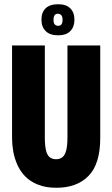

<svg xmlns="http://www.w3.org/2000/svg" viewBox="-20 -875 531 908"><path d="M247 13Q196 13 159 -2Q122 -17 98.5 -41.5Q75 -66 61.5 -97Q48 -128 42.5 -160Q37 -192 37 -222V-660H192V-226Q192 -187 197.5 -164Q203 -141 215 -131.5Q227 -122 246 -122Q263 -122 275 -131.5Q287 -141 293 -163.5Q299 -186 299 -226V-660H454V-222Q454 -100 399 -43.5Q344 13 247 13ZM255 -708Q216 -708 196 -728Q176 -748 176 -782Q176 -817 196 -836Q216 -855 255 -855Q293 -855 312.5 -835.5Q332 -816 332 -781Q332 -748 312.5 -728Q293 -708 255 -708ZM255 -753Q266 -753 271 -760.5Q276 -768 276 -781Q276 -796 270 -803Q264 -810 253 -810Q243 -810 238 -802.5Q233 -795 233 -782Q233 -766 239 -759.5Q245 -753 255 -753Z"/></svg>

Font: Bricolage Grotesque 48pt Condensed ExtraBold
Style: Regular
Weight: 800
Width: 3
Designer: Mathieu Triay
Foundry: Atelier Triay
Version: Version 1.001;gftools[0.9.33.dev8+g029e19f]